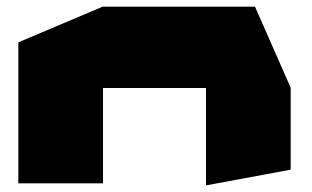

<svg xmlns="http://www.w3.org/2000/svg" viewBox="-20 -550 937 576"><path d="M35 0V-423L288 -530H289V0ZM598 6V-286H852V-41L599 6ZM289 -286V-530H745L852 -287V-286Z"/></svg>

Font: Foldit Black
Style: Regular
Weight: 900
Version: Version 1.003